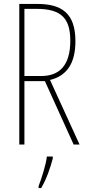

<svg xmlns="http://www.w3.org/2000/svg" viewBox="-20 -734 444 975"><path d="M169 -714H78V0H104V-322H208L354 0H384L234 -328C320 -349 363 -413 363 -525C363 -668 292 -714 169 -714ZM166 -689C290 -689 337 -642 337 -527C337 -398 278 -348 190 -348H104V-689ZM248 71V61H218C214 101 190 175 176 211V221H189C216 176 236 117 248 71Z"/></svg>

Font: Noto Sans Georgian ExtraCondensed Thin
Style: Regular
Weight: 100
Width: 2
Designer: Monotype Design Team, Akaki Razmadze
Foundry: Google LLC
Version: Version 2.005